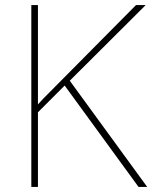

<svg xmlns="http://www.w3.org/2000/svg" viewBox="-20 -734 598 754"><path d="M558 0 254 -417 552 -714H514L179 -376C161 -358 144 -341 129 -324V-714H103V0H129V-293L234 -398L524 0Z"/></svg>

Font: Noto Sans Gurmukhi UI Thin
Style: Regular
Weight: 100
Designer: Jelle Bosma - Monotype Design Team
Foundry: Monotype Imaging Inc.
Version: Version 2.004